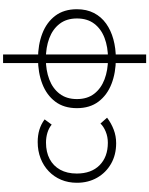

<svg xmlns="http://www.w3.org/2000/svg" viewBox="119 -879 970 1248"><g transform="rotate(-90 604.0 -255.0)"><path d="M297 15Q221.5 15 163.5 -18.2Q105.5 -51.5 72.8 -109Q40 -166.5 40 -240Q40 -296 59.5 -342.5Q79 -389 114.8 -423.2Q150.5 -457.5 199 -476.2Q247.5 -495 305 -495Q348 -495 384 -484.2Q420 -473.5 452 -450L418 -404Q396.5 -422 366 -431.5Q335.5 -441 301 -441Q239.5 -441 194.5 -417.2Q149.5 -393.5 124.8 -348.8Q100 -304 100 -241Q100 -146.5 154 -92.8Q208 -39 300 -39Q339 -39 372.8 -53Q406.5 -67 425 -87L463 -44Q426.5 -16.5 385 -0.8Q343.5 15 297 15Z M818 210V-720H874V210ZM846 13Q755.5 13 682.8 -15.2Q610 -43.5 567.5 -99.8Q525 -156 525 -240Q525 -324.5 567.5 -380.8Q610 -437 682.8 -465Q755.5 -493 846 -493Q937 -493 1010 -465Q1083 -437 1125.5 -380.8Q1168 -324.5 1168 -240Q1168 -177 1143.5 -129.5Q1119 -82 1075 -50.5Q1031 -19 972.5 -3Q914 13 846 13ZM847 -38Q922.5 -38 981.5 -60.5Q1040.5 -83 1074.2 -127.8Q1108 -172.5 1108 -240Q1108 -307.5 1073.2 -352.5Q1038.5 -397.5 979 -419.8Q919.5 -442 845 -442Q771 -442 712 -419.8Q653 -397.5 618.5 -352.5Q584 -307.5 584 -240Q584 -172.5 618.5 -127.8Q653 -83 712.5 -60.5Q772 -38 847 -38Z"/></g></svg>

Font: Geologica Roman Thin
Style: Regular
Weight: 250
Designer: Sindre Bremnes, Frode Helland
Foundry: Monokrom Skriftforlag AS
Version: Version 1.010;gftools[0.9.28]